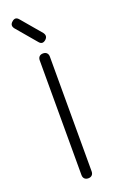

<svg xmlns="http://www.w3.org/2000/svg" viewBox="-164 -891 568 932"><g transform="rotate(-20 120.0 -425.0)"><path d="M120 0Q107.5 0 100.5 -7Q93.5 -14 93.5 -26.5V-618.5Q93.5 -631 100.5 -638Q107.5 -645 120 -645Q132 -645 139 -638Q146 -631 146 -618.5V-26.5Q146 -14 139 -7Q132 0 120 0ZM152 -702Q132.5 -685.5 117 -705.5L31 -807Q16 -826.5 34.5 -842Q53.5 -859 69.5 -839L155.5 -737.5Q170 -718 152 -702Z"/></g></svg>

Font: Jura Light
Style: Regular
Weight: 400
Version: Version 5.106